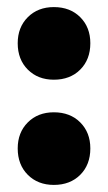

<svg xmlns="http://www.w3.org/2000/svg" viewBox="-20 -514 305 542"><path d="M235 -392Q235 -346 206.5 -317.5Q178 -289 132 -289Q87 -289 58.5 -317.5Q30 -346 30 -392Q30 -437 58.5 -465.5Q87 -494 132 -494Q178 -494 206.5 -465.5Q235 -437 235 -392ZM235 -95Q235 -49 206.5 -20.5Q178 8 132 8Q87 8 58.5 -20.5Q30 -49 30 -95Q30 -140 58.5 -168.5Q87 -197 132 -197Q178 -197 206.5 -168.5Q235 -140 235 -95Z"/></svg>

Font: Gontserrat Black
Style: Regular
Weight: 900
Designer: Julieta Ulanovsky
Foundry: Julieta Ulanovsky
Version: Version 6.001